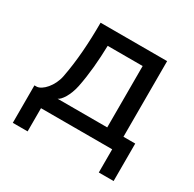

<svg xmlns="http://www.w3.org/2000/svg" viewBox="-142 -653 941 932"><g transform="rotate(30 328.5 -187.0)"><path d="M123 0H522V130H605V-80H539V-504H166C166 -392 159 -287 140 -189C129 -131 84 -80 51 -80H40V130H123ZM170 -80C188 -87 216 -127 228 -185C243 -259 250 -341 252 -424H448V-80Z"/></g></svg>

Font: Hibana 45 SubMedium
Style: Regular
Weight: 500
Width: 6
Designer: pygmalion
Foundry: ybstudio
Version: Version 2021.007;FEAKit 1.0